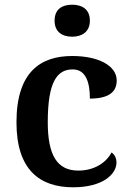

<svg xmlns="http://www.w3.org/2000/svg" viewBox="-20 -786 554 816"><path d="M287 -630C327 -630 362 -650 362 -698C362 -748 327 -766 287 -766C245 -766 212 -748 212 -698C212 -650 245 -630 287 -630ZM291 10C417 10 475 -46 475 -95C475 -113 468 -129 454 -138C431 -94 380 -61 313 -61C221 -61 183 -129 183 -267C183 -441 224 -491 289 -491C346 -491 362 -434 362 -367C449 -367 476 -400 476 -444C476 -507 398 -548 287 -548C153 -548 50 -481 50 -266C50 -64 149 10 291 10Z"/></svg>

Font: Noto Serif Georgian SemiBold
Style: Regular
Weight: 600
Designer: Monotype Design Team, Akaki Razmadze
Foundry: Google LLC
Version: Version 2.003